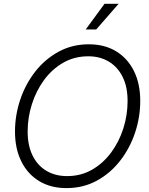

<svg xmlns="http://www.w3.org/2000/svg" viewBox="-20 -969 775 1000"><path d="M326.2 10.7Q244.1 10.7 183.8 -25.9Q123.5 -62.5 90.8 -128.9Q58.1 -195.3 58.1 -283.2Q58.1 -369.1 85.4 -450.2Q112.8 -531.2 163.6 -596.2Q214.4 -661.1 285.2 -699.7Q356 -738.3 442.4 -738.3Q524.9 -738.3 585 -701.7Q645 -665 677.7 -598.9Q710.4 -532.7 710.4 -443.8Q710.4 -357.9 683.1 -276.9Q655.8 -195.8 605 -130.9Q554.2 -65.9 483.6 -27.6Q413.1 10.7 326.2 10.7ZM329.1 -51.8Q401.4 -51.8 459.5 -85.2Q517.6 -118.7 559.1 -175Q600.6 -231.4 622.6 -300.8Q644.5 -370.1 644.5 -442.9Q644.5 -516.6 618.7 -568.6Q592.8 -620.6 546.6 -648.2Q500.5 -675.8 439.9 -675.8Q367.2 -675.8 308.8 -642.1Q250.5 -608.4 209.2 -552Q168 -495.6 146 -426Q124 -356.4 124 -284.2Q124 -210.9 149.7 -158.9Q175.3 -106.9 221.7 -79.3Q268.1 -51.8 329.1 -51.8ZM426.3 -815.4 524.4 -949.2H597.7L481 -815.4Z"/></svg>

Font: Inter 28pt Light
Style: Italic
Weight: 300
Italic angle: -9.3988°
Designer: Rasmus Andersson
Foundry: rsms
Version: Version 4.001;git-66647c0bb